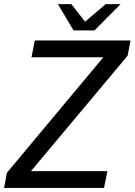

<svg xmlns="http://www.w3.org/2000/svg" viewBox="-23 -929 665 949"><path d="M263.2 -908.7H329.6L397.5 -821.8L499.5 -908.7H573.2L444.3 -778.8H340.3ZM11.2 -75.2 487.8 -646H132.8L148.9 -729H622.1L607.9 -653.8L129.9 -83H507.8L491.2 0H-2.9Z"/></svg>

Font: Hack
Style: Italic
Weight: 400
Italic angle: -11°
Monospace: yes
Designer: Christopher Simpkins
Foundry: Christopher Simpkins
Version: Version 2.019; ttfautohint (v1.4.1) -l 4 -r 80 -G 350 -x 0 -